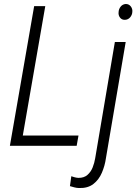

<svg xmlns="http://www.w3.org/2000/svg" viewBox="-20 -742 697 977"><path d="M379.4 -52.2 370.1 0H70.3L79.6 -52.2ZM210.4 -710.9 86.9 0H30.3L153.8 -710.9ZM564.5 -528.3H619.6L519 63Q513.7 101.1 498.5 136.7Q483.4 172.4 455.1 194.3Q426.8 216.3 381.8 214.8Q369.6 214.4 358.4 211.4Q347.2 208.5 335.9 205.1L342.8 154.8Q351.1 157.7 360.4 160.2Q369.6 162.6 378.4 163.1Q407.2 163.6 424.8 148.2Q442.4 132.8 451.4 110.1Q460.4 87.4 464.4 63ZM583.5 -680.2Q584 -695.8 594 -708.3Q604 -720.7 620.1 -721.7Q636.2 -721.7 645.8 -709Q655.3 -696.3 653.3 -680.7Q652.3 -665.5 642.1 -653.6Q631.8 -641.6 615.7 -641.1Q599.6 -640.6 590.6 -652.6Q581.5 -664.6 583.5 -680.2Z"/></svg>

Font: Roboto Condensed Light
Style: Italic
Weight: 300
Italic angle: -12°
Designer: Christian Robertson
Foundry: Google
Version: Version 3.0; 2020